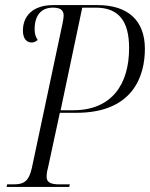

<svg xmlns="http://www.w3.org/2000/svg" viewBox="-20 -734 589 754"><path d="M6 0H252L254 -10H213C179 -10 163 -18 163 -40C163 -47 164 -60 168 -73L215 -291H280C502 -291 549 -435 549 -542C549 -654 482 -714 363 -714H189C110 -714 70 -672 70 -614C70 -584 83 -567 105 -567C113 -567 121 -571 128 -577C120 -589 116 -601 116 -619C116 -674 142 -704 188 -704C214 -704 230 -696 230 -673C230 -666 228 -654 226 -644L105 -74C93 -21 73 -10 33 -10H8ZM267 -301H218L303 -704H356C448 -704 487 -649 487 -545C487 -404 420 -301 267 -301Z"/></svg>

Font: Noto Serif Display Condensed Light
Style: Italic
Weight: 300
Width: 3
Italic angle: -12°
Designer: Monotype Design Team
Foundry: Monotype Imaging Inc.
Version: Version 2.009